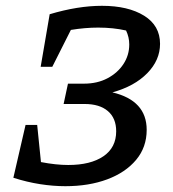

<svg xmlns="http://www.w3.org/2000/svg" viewBox="-20 -632 595 661"><path d="M68 -202H108L121 -74Q173 -64 215 -64Q292 -64 336 -94Q380 -124 380 -180Q380 -225 351.5 -249.5Q323 -274 271 -274H199L214 -344H269Q315 -344 350 -362.5Q385 -381 405 -411.5Q425 -442 425 -479Q425 -504 414 -527Q370 -537 318 -537Q273 -537 224 -529L160 -402H120L151 -583Q248 -612 331 -612Q421 -612 476 -578Q531 -544 531 -481Q531 -425 487 -380Q443 -335 367 -314Q485 -286 485 -185Q485 -125 448.5 -81.5Q412 -38 349 -14.5Q286 9 205 9Q163 9 118 2Q73 -5 26 -20Z"/></svg>

Font: Piazzolla SC Medium
Style: Italic
Weight: 500
Italic angle: -11.3°
Designer: Juan Pablo del Peral
Foundry: Huerta Tipografica
Version: Version 1.330